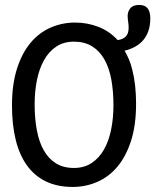

<svg xmlns="http://www.w3.org/2000/svg" viewBox="-20 -737 620 766"><path d="M477.1 -534.7Q486.3 -519 494.4 -500Q502.4 -481 507.8 -458.5Q522.9 -399.4 522.9 -323.2Q522.9 -237.3 502.7 -174.8Q482.4 -112.3 448 -71.5Q413.6 -30.8 367.4 -11Q321.3 8.8 270 8.8Q208.5 8.8 162.8 -13.4Q117.2 -35.6 87.2 -77.6Q57.1 -119.6 42.5 -179.9Q27.8 -240.2 27.8 -315.9Q27.8 -400.9 47.9 -463.4Q67.9 -525.9 102.3 -566.7Q136.7 -607.4 182.6 -627.2Q228.5 -647 279.8 -647Q329.1 -647 373.3 -629.6Q417.5 -612.3 449.2 -577.1Q469.7 -579.6 481.4 -590.8Q493.2 -602.1 493.2 -627Q493.2 -638.7 491.2 -651.1Q489.3 -663.6 489.3 -673.3Q489.3 -690.9 500 -704.1Q510.7 -717.3 535.2 -717.3Q558.6 -717.3 569.1 -703.6Q579.6 -689.9 579.6 -664.1Q579.6 -635.3 572 -613.5Q564.5 -591.8 550.8 -576.2Q537.1 -560.5 518.3 -550.3Q499.5 -540 477.1 -534.7ZM432.6 -316.9Q432.6 -373 424.1 -419.7Q415.5 -466.3 396.5 -500Q377.4 -533.7 347.4 -552.2Q317.4 -570.8 274.9 -570.8Q233.9 -570.8 204.3 -551Q174.8 -531.2 155.8 -497.3Q136.7 -463.4 127.4 -417.7Q118.2 -372.1 118.2 -320.8Q118.2 -264.2 127 -217.5Q135.7 -170.9 154.5 -137.5Q173.3 -104 203.1 -85.4Q232.9 -66.9 274.9 -66.9Q315.9 -66.9 345.7 -86.7Q375.5 -106.4 394.8 -140.4Q414.1 -174.3 423.3 -219.7Q432.6 -265.1 432.6 -316.9Z"/></svg>

Font: Code New Roman
Style: Regular
Weight: 400
Monospace: yes
Designer: Sam Radian
Foundry: Code New Roman
Version: Version 2.00 November 29, 2014